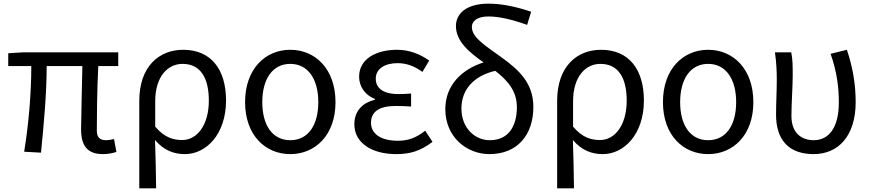

<svg xmlns="http://www.w3.org/2000/svg" viewBox="-20 -829 4756 1049"><path d="M542 13C573 13 598 7 616 1L603 -69C583 -65 569 -63 560 -63C526 -63 509 -78 509 -116C509 -169 510 -344 517 -468H626V-543H103L25 -538V-468H151C151 -321 137 -153 112 0L204 5C219 -147 235 -315 235 -468H430C428 -348 423 -179 423 -122C423 -35 456 13 542 13Z M741 200H833C832 103 830 34 827 -64C876 -6 932 13 991 13C1105 13 1215 -94 1215 -280C1215 -451 1132 -557 981 -557C849 -557 741 -466 741 -278ZM976 -64C928 -64 880 -76 828 -137V-275C828 -413 898 -480 977 -480C1078 -480 1121 -400 1121 -279C1121 -145 1056 -64 976 -64Z M1566 13C1702 13 1813 -90 1813 -271C1813 -453 1702 -557 1566 -557C1430 -557 1319 -453 1319 -271C1319 -90 1430 13 1566 13ZM1566 -63C1469 -63 1413 -144 1413 -271C1413 -397 1469 -480 1566 -480C1663 -480 1719 -397 1719 -271C1719 -144 1663 -63 1566 -63Z M2145 13C2221 13 2277 -4 2343 -54L2303 -115C2252 -74 2207 -60 2154 -60C2062 -60 2007 -97 2007 -158C2007 -218 2051 -250 2141 -250C2168 -250 2194 -249 2226 -247V-318C2199 -316 2179 -315 2157 -315C2070 -315 2033 -350 2033 -399C2033 -455 2085 -484 2152 -484C2202 -484 2246 -467 2288 -436L2325 -498C2275 -534 2215 -557 2149 -557C2038 -557 1942 -509 1942 -410C1942 -359 1972 -310 2028 -289V-284C1966 -269 1916 -227 1916 -150C1916 -49 2010 13 2145 13Z M2654 13C2806 13 2894 -91 2894 -245C2894 -375 2815 -447 2721 -515C2633 -579 2558 -623 2558 -682C2558 -712 2585 -739 2648 -739C2701 -739 2768 -726 2860 -693L2882 -765C2792 -795 2717 -809 2649 -809C2526 -809 2471 -753 2471 -687C2471 -603 2544 -543 2622 -488C2505 -451 2413 -365 2413 -233C2413 -79 2531 13 2654 13ZM2686 -442C2751 -391 2804 -334 2804 -244C2804 -135 2755 -63 2656 -63C2575 -63 2501 -129 2501 -236C2501 -341 2570 -415 2686 -442Z M3024 200H3116C3115 103 3113 34 3110 -64C3159 -6 3215 13 3274 13C3388 13 3498 -94 3498 -280C3498 -451 3415 -557 3264 -557C3132 -557 3024 -466 3024 -278ZM3259 -64C3211 -64 3163 -76 3111 -137V-275C3111 -413 3181 -480 3260 -480C3361 -480 3404 -400 3404 -279C3404 -145 3339 -64 3259 -64Z M3849 13C3985 13 4096 -90 4096 -271C4096 -453 3985 -557 3849 -557C3713 -557 3602 -453 3602 -271C3602 -90 3713 13 3849 13ZM3849 -63C3752 -63 3696 -144 3696 -271C3696 -397 3752 -480 3849 -480C3946 -480 4002 -397 4002 -271C4002 -144 3946 -63 3849 -63Z M4425 13C4561 13 4655 -87 4655 -271C4655 -368 4639 -462 4607 -557L4518 -535C4553 -435 4563 -351 4563 -269C4563 -127 4505 -63 4426 -63C4362 -63 4304 -99 4304 -196C4304 -263 4311 -356 4311 -416C4311 -464 4311 -505 4303 -543H4214C4222 -486 4224 -438 4224 -394C4224 -330 4220 -266 4220 -202C4220 -58 4296 13 4425 13Z"/></svg>

Font: Noto Sans CJK HK
Style: Regular
Weight: 400
Designer: Ryoko NISHIZUKA 西塚涼子 (kana, bopomofo & ideographs); Paul D. Hunt (Latin, Greek & Cyrillic); Sandoll Communications 산돌커뮤니
Foundry: Adobe
Version: Version 2.004;hotconv 1.0.118;makeotfexe 2.5.65603